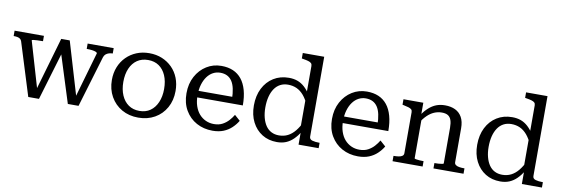

<svg xmlns="http://www.w3.org/2000/svg" viewBox="-54 -1140 4554 1553"><g transform="rotate(10 2223.0 -363.0)"><path d="M418 -412 402 -411 532 0H620L746 -421Q751 -437 762 -446.5Q773 -456 788 -460.5Q803 -465 818 -465H819V-509H605V-465H607Q631 -465 649.5 -462.5Q668 -460 679.5 -455.5Q691 -451 692 -444L582 -62H591L458 -509H388L258 -61H271L155 -456Q155 -460 167.5 -461.5Q180 -463 200.5 -464Q221 -465 244 -465H246V-509H5V-465H6Q22 -465 35.5 -462.5Q49 -460 58.5 -453Q68 -446 72 -433L207 0H295Z M1372 -254Q1372 -177 1338.5 -117Q1305 -57 1246 -23.5Q1187 10 1111 10Q1035 10 976 -23.5Q917 -57 883 -117Q849 -177 849 -254Q849 -312 868.5 -360.5Q888 -409 923.5 -444.5Q959 -480 1006.5 -499.5Q1054 -519 1111 -519Q1168 -519 1215.5 -499.5Q1263 -480 1298.5 -444.5Q1334 -409 1353 -360.5Q1372 -312 1372 -254ZM943 -254Q943 -192 963.5 -144.5Q984 -97 1021.5 -71Q1059 -45 1111 -45Q1163 -45 1200 -71Q1237 -97 1257.5 -144.5Q1278 -192 1278 -254Q1278 -318 1257.5 -365Q1237 -412 1200 -437.5Q1163 -463 1111 -463Q1059 -463 1021.5 -437.5Q984 -412 963.5 -365Q943 -318 943 -254Z M1553 -250Q1553 -202 1566 -163.5Q1579 -125 1602 -99Q1625 -73 1656 -59Q1687 -45 1723 -45Q1764 -45 1793.5 -61Q1823 -77 1844 -100.5Q1865 -124 1879 -148L1925 -107Q1906 -75 1877.5 -48Q1849 -21 1810.5 -5.5Q1772 10 1721 10Q1648 10 1589.5 -22Q1531 -54 1496.5 -113Q1462 -172 1462 -252Q1462 -331 1494.5 -391Q1527 -451 1581.5 -485Q1636 -519 1703 -519Q1758 -519 1799.5 -501Q1841 -483 1869.5 -447.5Q1898 -412 1913 -358.5Q1928 -305 1928 -234H1535V-288H1861L1833 -267Q1832 -317 1824 -354Q1816 -391 1800 -415Q1784 -439 1760 -451Q1736 -463 1703 -463Q1672 -463 1644.5 -448.5Q1617 -434 1596.5 -406Q1576 -378 1564.5 -339Q1553 -300 1553 -250Z M2508 -80Q2508 -58 2531.5 -51Q2555 -44 2591 -44H2592V0H2427V-113L2419 -115V-644Q2419 -659 2411 -667Q2403 -675 2386 -680Q2369 -685 2343 -689L2332 -691V-736H2508ZM2257 -519Q2297 -519 2328.5 -507.5Q2360 -496 2387 -471.5Q2414 -447 2438 -408L2437 -323Q2416 -372 2389.5 -403Q2363 -434 2331 -448.5Q2299 -463 2260 -463Q2224 -463 2196 -448Q2168 -433 2149 -405Q2130 -377 2120 -338Q2110 -299 2110 -250Q2110 -204 2120 -166Q2130 -128 2148.5 -101Q2167 -74 2194.5 -60Q2222 -46 2257 -46Q2297 -46 2329.5 -62.5Q2362 -79 2388.5 -111.5Q2415 -144 2437 -191L2438 -112Q2412 -71 2384.5 -44Q2357 -17 2324.5 -3.5Q2292 10 2250 10Q2181 10 2128.5 -22.5Q2076 -55 2046 -113.5Q2016 -172 2016 -250Q2016 -330 2046.5 -390.5Q2077 -451 2131.5 -485Q2186 -519 2257 -519Z M2748 -250Q2748 -202 2761 -163.5Q2774 -125 2797 -99Q2820 -73 2851 -59Q2882 -45 2918 -45Q2959 -45 2988.5 -61Q3018 -77 3039 -100.5Q3060 -124 3074 -148L3120 -107Q3101 -75 3072.5 -48Q3044 -21 3005.5 -5.5Q2967 10 2916 10Q2843 10 2784.5 -22Q2726 -54 2691.5 -113Q2657 -172 2657 -252Q2657 -331 2689.5 -391Q2722 -451 2776.5 -485Q2831 -519 2898 -519Q2953 -519 2994.5 -501Q3036 -483 3064.5 -447.5Q3093 -412 3108 -358.5Q3123 -305 3123 -234H2730V-288H3056L3028 -267Q3027 -317 3019 -354Q3011 -391 2995 -415Q2979 -439 2955 -451Q2931 -463 2898 -463Q2867 -463 2839.5 -448.5Q2812 -434 2791.5 -406Q2771 -378 2759.5 -339Q2748 -300 2748 -250Z M3199 0V-44H3201Q3224 -44 3242.5 -47Q3261 -50 3271.5 -58Q3282 -66 3282 -80V-417Q3282 -432 3274 -439.5Q3266 -447 3250 -452Q3234 -457 3209 -462L3199 -464V-509H3362V-403L3371 -392V-54Q3371 -51 3383 -48.5Q3395 -46 3412 -45Q3429 -44 3443 -44H3446V0ZM3782 0H3535V-44H3537Q3551 -44 3568 -45Q3585 -46 3597.5 -48.5Q3610 -51 3610 -54V-347Q3610 -386 3601.5 -410Q3593 -434 3574.5 -445.5Q3556 -457 3524 -457Q3491 -457 3461 -444Q3431 -431 3404.5 -405Q3378 -379 3354 -341L3353 -406Q3380 -444 3408 -469Q3436 -494 3468 -506.5Q3500 -519 3540 -519Q3588 -519 3623.5 -502Q3659 -485 3679 -449.5Q3699 -414 3699 -358V-80Q3699 -66 3709.5 -58Q3720 -50 3738 -47Q3756 -44 3780 -44H3782Z M4342 -80Q4342 -58 4365.5 -51Q4389 -44 4425 -44H4426V0H4261V-113L4253 -115V-644Q4253 -659 4245 -667Q4237 -675 4220 -680Q4203 -685 4177 -689L4166 -691V-736H4342ZM4091 -519Q4131 -519 4162.5 -507.5Q4194 -496 4221 -471.5Q4248 -447 4272 -408L4271 -323Q4250 -372 4223.5 -403Q4197 -434 4165 -448.5Q4133 -463 4094 -463Q4058 -463 4030 -448Q4002 -433 3983 -405Q3964 -377 3954 -338Q3944 -299 3944 -250Q3944 -204 3954 -166Q3964 -128 3982.5 -101Q4001 -74 4028.5 -60Q4056 -46 4091 -46Q4131 -46 4163.5 -62.5Q4196 -79 4222.5 -111.5Q4249 -144 4271 -191L4272 -112Q4246 -71 4218.5 -44Q4191 -17 4158.5 -3.5Q4126 10 4084 10Q4015 10 3962.5 -22.5Q3910 -55 3880 -113.5Q3850 -172 3850 -250Q3850 -330 3880.5 -390.5Q3911 -451 3965.5 -485Q4020 -519 4091 -519Z"/></g></svg>

Font: Roboto Serif 28pt
Style: Regular
Weight: 400
Designer: Greg Gazdowicz
Foundry: Commercial Type
Version: Version 1.008